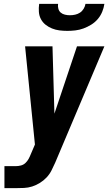

<svg xmlns="http://www.w3.org/2000/svg" viewBox="-20 -975 561 995"><path d="M3 0V-114H62Q75 -114 88.5 -117.5Q102 -121 112 -130.5Q122 -140 128.5 -152Q135 -164 140 -177L161 -226L110 -735H252L262 -386L379 -735H521L266 -132Q257 -112 247 -92Q237 -72 221.5 -55.5Q206 -39 186.5 -27Q167 -15 146.5 -8.5Q126 -2 104.5 -1Q83 0 62 0ZM329 -815Q308 -815 288 -817.5Q268 -820 249.5 -827.5Q231 -835 216 -847Q201 -859 192 -876Q183 -893 181.5 -913.5Q180 -934 183 -955H281Q279 -942 282.5 -929.5Q286 -917 295 -909.5Q304 -902 316.5 -899Q329 -896 342 -896Q356 -896 369.5 -899Q383 -902 394.5 -909.5Q406 -917 413.5 -929.5Q421 -942 423 -955H521Q518 -934 509.5 -913.5Q501 -893 486.5 -876Q472 -859 452.5 -847Q433 -835 412.5 -827.5Q392 -820 371 -817.5Q350 -815 329 -815Z"/></svg>

Font: Iosevka SS04 Heavy
Style: Italic
Weight: 900
Italic angle: -9°
Monospace: yes
Designer: Belleve Invis
Foundry: Belleve Invis
Version: Version 19.0.0; ttfautohint (v1.8.4)